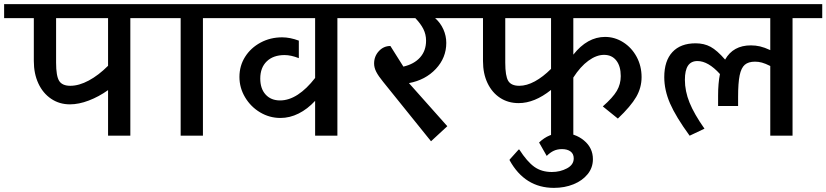

<svg xmlns="http://www.w3.org/2000/svg" viewBox="-42 -658 4007 931"><path d="M734 -570H590V0H482V-221Q437 -189 388.5 -170.5Q340 -152 297 -152Q246 -152 206 -179Q166 -206 144 -253.5Q122 -301 122 -362V-570H-22V-638H734ZM482 -339V-570H230V-354Q230 -289 245 -265.5Q260 -242 299 -242Q341 -242 388.5 -267.5Q436 -293 482 -339Z M834 -570H690V-638H1086V-570H942V0H834Z M1738 -570H1594V0H1486V-169Q1449 -129 1406 -107.5Q1363 -86 1318 -86Q1265 -86 1219.5 -113Q1174 -140 1146.5 -186Q1119 -232 1119 -285Q1119 -339 1146.5 -382.5Q1174 -426 1221.5 -451.5Q1269 -477 1326 -477Q1364 -477 1407 -461V-376Q1369 -391 1338 -391Q1283 -391 1251.5 -360.5Q1220 -330 1220 -277Q1220 -228 1246 -199.5Q1272 -171 1316 -171Q1359 -171 1402 -199Q1445 -227 1486 -280V-570H1042V-638H1738Z M2200 -570H2068Q2094 -547 2108 -515.5Q2122 -484 2122 -450Q2122 -378 2071.5 -324Q2021 -270 1941 -255L2127 -46L2048 27L1816 -261Q1793 -289 1782.5 -309.5Q1772 -330 1772 -350Q1772 -385 1795 -410Q1818 -435 1851 -435L1914 -335Q1966 -347 1995 -379.5Q2024 -412 2024 -461Q2024 -491 2011 -517Q1998 -543 1972 -570H1694V-638H2200Z M2738 -570V-393Q2806 -479 2892 -479Q2939 -479 2980 -453Q3021 -427 3045 -382.5Q3069 -338 3069 -284Q3069 -233 3043 -188Q3017 -143 2954 -83L2881 -142Q2930 -185 2949 -217.5Q2968 -250 2968 -289Q2968 -337 2946.5 -364.5Q2925 -392 2887 -392Q2850 -392 2811 -363.5Q2772 -335 2738 -282V0H2630V-222Q2550 -158 2473 -158Q2422 -158 2383 -183.5Q2344 -209 2322 -255Q2300 -301 2300 -362V-570H2156V-638H3146V-570ZM2630 -324V-570H2408V-354Q2408 -289 2422.5 -265.5Q2437 -242 2476 -242Q2512 -242 2551.5 -263.5Q2591 -285 2630 -324Z M2429 119V116L2473 67H2476Q2514 126 2549 151Q2584 176 2634 176Q2674 176 2707 158.5Q2740 141 2740 110Q2740 88 2724.5 76.5Q2709 65 2683 65Q2661 65 2643.5 73Q2626 81 2609 98L2572 33Q2620 -13 2684 -13Q2746 -13 2789.5 23Q2833 59 2833 114Q2833 155 2807.5 186.5Q2782 218 2739 235.5Q2696 253 2644 253Q2503 253 2429 119Z M3945 -570H3801V0H3693V-338Q3669 -350 3652.5 -354.5Q3636 -359 3619 -359Q3587 -359 3569.5 -344Q3552 -329 3544.5 -292.5Q3537 -256 3537 -188V-144H3440V-195Q3440 -254 3449 -299Q3392 -362 3340 -362Q3309 -362 3294 -339.5Q3279 -317 3279 -271Q3279 -216 3301.5 -160.5Q3324 -105 3374 -34L3302 0Q3235 -92 3207 -156.5Q3179 -221 3179 -284Q3179 -363 3218.5 -405.5Q3258 -448 3331 -448Q3372 -448 3403.5 -431Q3435 -414 3474 -369Q3513 -438 3599 -438Q3622 -438 3643.5 -433Q3665 -428 3693 -415V-570H3102V-638H3945Z"/></svg>

Font: Amiko SemiBold
Style: Regular
Weight: 600
Designer: Pablo Impallari, Rodrigo Fuenzalida, Andres Torresi
Foundry: Impallari Type
Version: Version 1.001; ttfautohint (v1.3)